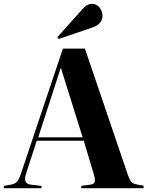

<svg xmlns="http://www.w3.org/2000/svg" viewBox="-25 -984 771 1004"><path d="M-5 0V-12L30 -18Q48 -21 60 -30Q72 -39 84 -74L304 -730H419L642 -74Q652 -44 661 -33.5Q670 -23 693 -19L726 -13V0H400V-12L444 -18Q465 -20 469.5 -31.5Q474 -43 466 -71L413 -248H167L111 -75Q102 -47 109.5 -33.5Q117 -20 140 -18L192 -12V0ZM175 -266H407L294 -627H292ZM282 -780 275 -790 408 -938Q421 -953 432.5 -958.5Q444 -964 455 -964Q481 -964 496 -944Q511 -924 511 -902Q511 -883 499.5 -867Q488 -851 460 -841Z"/></svg>

Font: Literata 72pt
Style: Bold
Weight: 700
Designer: Latin by Veronika Burian and Jose Scaglione. Greek by Irene Vlachou. Cyrillic by Vera Evstafieva.
Foundry: TypeTogether
Version: Version 3.002